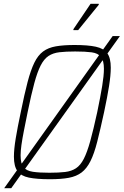

<svg xmlns="http://www.w3.org/2000/svg" viewBox="-20 -932 649 1007"><path d="M2 55 571 -743H609L39 55ZM242 8Q173 8 131.5 -0.5Q90 -9 71.5 -34.5Q53 -60 53 -110Q53 -149 62.5 -206.5Q72 -264 89 -344Q108 -438 124.5 -501Q141 -564 160 -603Q179 -642 206 -662Q233 -682 273 -689Q313 -696 371 -696Q441 -696 482.5 -687Q524 -678 542.5 -653Q561 -628 561 -577Q561 -538 552 -481Q543 -424 526 -344Q506 -252 490 -189Q474 -126 454.5 -87Q435 -48 408 -27.5Q381 -7 341 0.5Q301 8 242 8ZM239 -26Q288 -26 321.5 -30Q355 -34 378.5 -49.5Q402 -65 419.5 -99Q437 -133 453.5 -192.5Q470 -252 490 -344Q507 -426 516 -481Q525 -536 525 -571Q525 -614 509.5 -633.5Q494 -653 461 -657.5Q428 -662 374 -662Q325 -662 291.5 -658Q258 -654 234.5 -638.5Q211 -623 193.5 -589Q176 -555 160 -496Q144 -437 125 -344Q114 -290 105.5 -247Q97 -204 92.5 -172Q88 -140 88 -117Q88 -74 103.5 -55Q119 -36 152.5 -31Q186 -26 239 -26ZM365 -774V-779L455 -912H498V-907L390 -774Z"/></svg>

Font: Saira SemiCondensed Thin
Style: Italic
Weight: 250
Width: 4
Italic angle: -12°
Designer: Hector Gatti with collaboration of the Omnibus-Type team
Foundry: Omnibus-Type
Version: Version 1.101